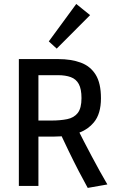

<svg xmlns="http://www.w3.org/2000/svg" viewBox="-20 -919 578 949"><path d="M413.6 9.8Q394.5 -24.4 369.1 -73.2Q343.8 -122.1 318.8 -173.8Q300.3 -211.9 284.7 -245.6Q282.7 -245.1 280.8 -245.1Q259.3 -243.7 241.7 -243.7H169.9V0H73.2V-627H267.6Q332 -627 379.4 -609.4Q426.8 -591.8 452.9 -549.8Q479 -507.8 479 -433.6Q479 -356 443.8 -314Q415.5 -279.8 372.6 -263.7Q382.8 -243.2 394.5 -220.7Q413.1 -185.1 432.9 -147.5Q452.6 -109.9 472.7 -74Q492.7 -38.1 510.7 -7.3ZM169.9 -323.2H232.9Q278.3 -323.2 312 -330.1Q345.7 -336.9 364.3 -360.6Q382.8 -384.3 382.8 -434.1Q382.8 -479 369.4 -503.7Q356 -528.3 329.8 -537.8Q303.7 -547.4 266.6 -547.4H169.9ZM260.3 -678.7 221.2 -714.4 356.9 -899.4 425.3 -844.2Z"/></svg>

Font: Anaheim SemiBold
Style: Regular
Weight: 600
Version: Version 2.001